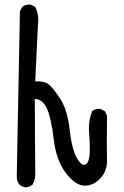

<svg xmlns="http://www.w3.org/2000/svg" viewBox="-20 -817 540 833"><path d="M91.8 -3.9Q76.2 -5.9 64.5 -15.6Q52.7 -31.2 52.7 -50.8L66.4 -767.6L76.2 -787.1Q91.8 -798.8 113.3 -796.9L132.8 -787.1Q150.4 -752 144.5 -707L132.8 -463.9Q173.8 -465.8 193.8 -448.7Q213.9 -431.6 243.2 -385.3Q272.5 -338.9 282.2 -253.9Q292 -168.9 313 -132.3Q334 -95.7 350.1 -103Q366.2 -110.4 368.7 -147Q371.1 -183.6 366.7 -237.8Q362.3 -292 379.9 -335Q393.6 -346.7 415 -344.7L434.6 -335L444.3 -315.4Q442.4 -174.8 444.3 -125.5Q446.3 -76.2 415 -43Q383.8 -9.8 344.7 -11.7Q305.7 -13.7 264.6 -67.9Q223.6 -122.1 212.9 -213.9Q202.1 -305.7 183.6 -346.2Q165 -386.7 130.9 -387.7L132.8 -70.3Q134.8 -39.1 121.1 -15.6Q107.4 -5.9 91.8 -3.9Z"/></svg>

Font: JasonHandwriting1
Style: Regular
Weight: 400
Version: Version 1.48.20